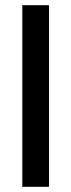

<svg xmlns="http://www.w3.org/2000/svg" viewBox="-20 -720 275 740"><path d="M66 -700H169V0H66Z"/></svg>

Font: Haskoy SemiBold
Style: Regular
Weight: 600
Designer: Ertekin Erdin
Foundry: Ertekin Erdin
Version: Version 1.500; ttfautohint (v1.8.3)